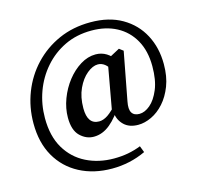

<svg xmlns="http://www.w3.org/2000/svg" viewBox="-107 -718 1006 973"><g transform="rotate(-15 395.5 -231.5)"><path d="M317 -39Q277 -39 245.5 -69.5Q214 -100 214 -166Q214 -215 232.5 -264Q251 -313 282 -352.5Q313 -392 352 -416Q391 -440 432 -440Q494 -440 534 -377L500 -330Q482 -363 465.5 -375.5Q449 -388 430 -388Q403 -388 373 -363.5Q343 -339 322.5 -295Q302 -251 302 -192Q302 -107 363 -107Q385 -107 409 -123Q433 -139 473 -184L480 -167Q444 -106 403.5 -72.5Q363 -39 317 -39ZM550 -39Q503 -39 476 -65Q449 -91 445 -129L438 -139L485 -400L554 -437L575 -421L527 -168Q519 -128 530.5 -109.5Q542 -91 570 -91Q598 -91 626.5 -115Q655 -139 675 -187Q695 -235 695 -308Q695 -388 663 -445Q631 -502 574.5 -532Q518 -562 443 -562Q365 -562 302.5 -532Q240 -502 194.5 -450Q149 -398 125 -332Q101 -266 101 -194Q101 -99 139 -35Q177 29 242 61.5Q307 94 387 94Q427 94 461.5 87.5Q496 81 529 68L542 102Q459 141 365 141Q269 141 195 102Q121 63 79.5 -9.5Q38 -82 38 -183Q38 -268 67.5 -344Q97 -420 152 -478.5Q207 -537 282 -570.5Q357 -604 449 -604Q546 -604 614 -564.5Q682 -525 718 -457Q754 -389 754 -303Q754 -238 735 -189Q716 -140 686 -106.5Q656 -73 620 -56Q584 -39 550 -39Z"/></g></svg>

Font: Lisu Bosa
Style: Bold
Weight: 700
Designer: David Morse, Annie Olsen, Victor Gaultney, Frank Grießhammer (Latin)
Foundry: SIL International
Version: Version 2.000